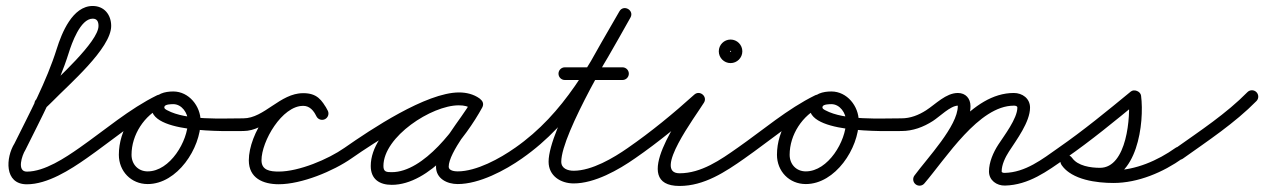

<svg xmlns="http://www.w3.org/2000/svg" viewBox="-20 -584 4188 636"><path d="M129.4 -224.7C138.1 -232.9 146.8 -240.9 155.1 -249.4C206.8 -302.8 348.3 -423.6 348.3 -498C348.3 -535 325.5 -564.2 287 -564.2C220.1 -564.2 184.3 -474.3 168 -422.3C134 -313.9 77.5 -208.9 27.2 -107.3C27.2 -107.3 27.4 -107.8 27.7 -108.3C28 -108.7 28.3 -109.2 28.2 -109.2C-1.1 -62.8 -7.1 26.5 69 26.5C137.6 26.5 212.6 -21.7 267 -59.8C276.5 -66.5 278.9 -79.5 272.2 -89C265.5 -98.5 252.5 -100.9 243 -94.2C196.5 -61.7 127.7 -15.5 69 -15.5C34.6 -15.5 53.2 -70.1 63.8 -86.8C63.8 -86.8 64 -87.3 64.3 -87.7C64.5 -88.2 64.8 -88.7 64.8 -88.7C116.1 -192.3 173.4 -299.2 208 -409.7C217.2 -439 246 -522.2 287 -522.2C302 -522.2 306.3 -511.7 306.3 -498C306.3 -445.6 166.1 -321.2 124.9 -278.6C117.1 -270.5 108.7 -263 100.6 -255.3C92.1 -247.3 91.8 -234 99.7 -225.6C107.7 -217.1 121 -216.8 129.4 -224.7Z M237.8 -65C244.4 -55.5 257.5 -53.1 267 -59.8C348.4 -116.5 429.7 -187.2 518.6 -230.6C529 -235.7 533.3 -248.3 528.2 -258.7C523.1 -269.1 510.6 -273.4 500.2 -268.3C409.1 -223.9 326.2 -152.3 243 -94.2C233.5 -87.6 231.1 -74.5 237.8 -65ZM500.5 -268.5C425.5 -233.8 373.7 -153.9 373.7 -71.2C373.7 -16.8 414.3 25.7 469.2 25.7C567.3 25.7 644.6 -93.2 644.6 -182.5C644.6 -232.4 605.9 -281 554 -281C526.7 -281 495.3 -274 485.2 -244.9C485.2 -244.9 485.2 -245 485.2 -245C485.2 -245 485.2 -245.1 485.2 -245.1C447.3 -138.8 739.3 -150 786 -150C797.6 -150 807 -159.4 807 -171C807 -182.6 797.6 -192 786 -192C716 -192.1 597.6 -184.4 534 -218.7C528.9 -221.4 522.5 -224.5 524.8 -230.9C524.8 -230.9 524.8 -231 524.8 -231C524.8 -231 524.8 -231.1 524.8 -231.1C527.5 -238.7 547.6 -239 554 -239C582.4 -239 602.6 -209.2 602.6 -182.5C602.6 -116.8 543.3 -16.3 469.2 -16.3C437.5 -16.3 415.7 -39.9 415.7 -71.2C415.7 -137.6 458 -202.5 518.2 -230.4C528.7 -235.3 533.3 -247.8 528.4 -258.3C523.5 -268.8 511.1 -273.4 500.5 -268.5Z M765 -171C765 -159.4 774.4 -150 786 -150C861.8 -150 913.1 -233.4 984.3 -233.4C1006 -233.4 1019.3 -217.1 1028.1 -198.9C1033.1 -188.5 1045.6 -184.1 1056.1 -189.1C1066.5 -194.1 1070.9 -206.6 1065.9 -217.1C1050 -250.3 1022.7 -275.4 984.3 -275.4C907.4 -275.4 855.6 -192 786 -192C774.4 -192 765 -182.6 765 -171ZM1065.4 -218.1C1045.9 -253.5 1029.9 -275.4 984.3 -275.4C889.5 -275.4 804.2 -140.1 804.2 -53C804.2 6 851.1 26.3 903.4 26.3C979.2 26.3 1084.2 -17.2 1145 -59.8C1154.5 -66.5 1156.9 -79.5 1150.2 -89C1143.5 -98.5 1130.5 -100.9 1121 -94.2C1067.2 -56.5 970.4 -15.7 903.4 -15.7C875.3 -15.7 846.2 -19.5 846.2 -53C846.2 -116 914 -233.4 984.3 -233.4C1013.1 -233.4 1017 -218.9 1028.6 -197.9C1034.2 -187.7 1047 -184 1057.1 -189.6C1067.3 -195.2 1071 -208 1065.4 -218.1Z M1115.8 -65C1122.4 -55.5 1135.5 -53.1 1145 -59.8C1219 -111.4 1409.1 -235.8 1500.6 -235.8C1515.6 -235.8 1531.4 -232.8 1543.8 -223.9C1554.6 -216.2 1566.1 -221.6 1572 -230.7C1577.8 -239.8 1578.1 -252.5 1566.5 -259.2C1544.2 -272.1 1525.7 -277.1 1499.3 -277.1C1386 -277.1 1208.1 -155.6 1208.1 -34.2C1208.1 9.6 1237 28.3 1277.7 28.3C1402.8 28.3 1523.3 -129 1577.4 -227.9C1584.1 -240.2 1578.3 -251.4 1569.1 -256.4C1559.9 -261.5 1547.3 -260.4 1540.6 -248.1C1506.3 -185.6 1424.3 -101.5 1424.3 -31.6C1424.3 8 1461.3 25.7 1496 25.7C1567.7 25.7 1652.8 -19.4 1710.1 -59.8C1719.6 -66.5 1721.8 -79.6 1715.2 -89.1C1708.5 -98.6 1695.4 -100.8 1685.9 -94.2C1636.1 -59 1558.4 -16.3 1496 -16.3C1486.5 -16.3 1466.3 -18.3 1466.3 -31.6C1466.3 -79.6 1550.3 -178.4 1577.4 -227.9C1584.1 -240.2 1578.3 -251.4 1569.1 -256.4C1559.9 -261.5 1547.3 -260.4 1540.6 -248.1C1495 -164.9 1384 -13.7 1277.7 -13.7C1259.9 -13.7 1250.1 -14.7 1250.1 -34.2C1250.1 -131.4 1410 -235.1 1499.3 -235.1C1518.5 -235.1 1529.7 -232 1545.5 -222.8C1557 -216.1 1568.1 -221.1 1573.6 -229.6C1579.1 -238.2 1579.1 -250.3 1568.2 -258.1C1548.6 -272.1 1524.5 -277.8 1500.6 -277.8C1391.7 -277.8 1207.8 -154.8 1121 -94.2C1111.5 -87.6 1109.1 -74.5 1115.8 -65Z M1710 -59.8C1880.9 -179.1 1967.9 -348.2 2068.3 -525.7C2075.2 -537.8 2069.5 -549.1 2060.3 -554.3C2051.2 -559.4 2038.6 -558.5 2031.7 -546.3C1978.2 -451.7 1797.2 -155.6 1797.2 -48.3C1797.2 -1.5 1837.1 23.6 1880.3 23.6C1949.9 23.6 2028.8 -21.1 2084 -59.8C2093.5 -66.5 2095.9 -79.5 2089.2 -89C2082.5 -98.5 2069.5 -100.9 2060 -94.2C2012.4 -60.9 1940.5 -18.4 1880.3 -18.4C1860.9 -18.4 1839.2 -25.6 1839.2 -48.3C1839.2 -141.6 2020.9 -441.9 2068.3 -525.7C2075.2 -537.8 2069.5 -549.1 2060.3 -554.3C2051.2 -559.4 2038.6 -558.5 2031.7 -546.3C1934.7 -374.9 1851.1 -209.4 1686 -94.2C1676.5 -87.6 1674.1 -74.5 1680.8 -65C1687.4 -55.5 1700.5 -53.1 1710 -59.8ZM1851 -319C1914.7 -319 1978.3 -319 2042 -319C2053.6 -319 2063 -328.4 2063 -340C2063 -351.6 2053.6 -361 2042 -361C1978.3 -361 1914.7 -361 1851 -361C1839.4 -361 1830 -351.6 1830 -340C1830 -328.4 1839.4 -319 1851 -319Z M2083.9 -59.7C2161.8 -113.5 2237.9 -176.1 2308.1 -239.4C2317 -247.4 2312.1 -259.2 2303.5 -266.4C2294.9 -273.6 2282.4 -276.2 2276.1 -266C2236.6 -201.8 2062.3 32 2231 32C2312.7 32 2382.7 -14.5 2447.1 -59.8C2456.6 -66.5 2458.8 -79.6 2452.2 -89.1C2445.5 -98.6 2432.4 -100.8 2422.9 -94.2C2366.5 -54.4 2302.9 -10 2231 -10C2141.5 -10 2283.7 -198.2 2311.9 -244C2318.2 -254.2 2314.7 -264.9 2307.3 -271C2300 -277.1 2288.9 -278.6 2279.9 -270.6C2211.1 -208.5 2136.4 -147 2060.1 -94.3C2050.5 -87.7 2048.1 -74.6 2054.7 -65.1C2061.3 -55.5 2074.4 -53.1 2083.9 -59.7ZM2397 -414C2397 -412.6 2401.4 -417 2400 -417C2398.6 -417 2403 -412.6 2403 -414C2403 -415.4 2398.6 -411 2400 -411C2401.4 -411 2397 -415.4 2397 -414ZM2361 -414C2361 -392.5 2378.5 -375 2400 -375C2421.5 -375 2439 -392.5 2439 -414C2439 -435.5 2421.5 -453 2400 -453C2378.5 -453 2361 -435.5 2361 -414Z M2417.8 -65C2424.4 -55.5 2437.5 -53.1 2447 -59.8C2528.4 -116.5 2609.7 -187.2 2698.6 -230.6C2709 -235.7 2713.3 -248.3 2708.2 -258.7C2703.1 -269.1 2690.6 -273.4 2680.2 -268.3C2589.1 -223.9 2506.2 -152.3 2423 -94.2C2413.5 -87.6 2411.1 -74.5 2417.8 -65ZM2680.5 -268.5C2605.5 -233.8 2553.7 -153.9 2553.7 -71.2C2553.7 -16.8 2594.3 25.7 2649.2 25.7C2747.3 25.7 2824.6 -93.2 2824.6 -182.5C2824.6 -232.4 2785.9 -281 2734 -281C2706.7 -281 2675.3 -274 2665.2 -244.9C2665.2 -244.9 2665.2 -245 2665.2 -245C2665.2 -245 2665.2 -245.1 2665.2 -245.1C2627.3 -138.8 2919.3 -150 2966 -150C2977.6 -150 2987 -159.4 2987 -171C2987 -182.6 2977.6 -192 2966 -192C2896 -192.1 2777.6 -184.4 2714 -218.7C2708.9 -221.4 2702.5 -224.5 2704.8 -230.9C2704.8 -230.9 2704.8 -231 2704.8 -231C2704.8 -231 2704.8 -231.1 2704.8 -231.1C2707.5 -238.7 2727.6 -239 2734 -239C2762.4 -239 2782.6 -209.2 2782.6 -182.5C2782.6 -116.8 2723.3 -16.3 2649.2 -16.3C2617.5 -16.3 2595.7 -39.9 2595.7 -71.2C2595.7 -137.6 2638 -202.5 2698.2 -230.4C2708.7 -235.3 2713.3 -247.8 2708.4 -258.3C2703.5 -268.8 2691.1 -273.4 2680.5 -268.5Z M2966 -150C3004 -150 3038.7 -163 3070.3 -183.3C3092.3 -197.4 3128.4 -234 3153 -234C3155.6 -234 3152.7 -239.7 3152.7 -232.5C3152.7 -166.7 3052.3 -61 3009.1 -2.5C3002.2 6.9 3004.2 20 3013.5 26.9C3022.9 33.8 3036 31.8 3042.9 22.5C3094.7 -47.8 3194.7 -145.3 3194.7 -232.5C3194.7 -257.6 3178.9 -276 3153 -276C3113.4 -276 3079.6 -239.2 3047.7 -218.6C3022.8 -202.7 2995.9 -192 2966 -192C2954.4 -192 2945 -182.6 2945 -171C2945 -159.4 2954.4 -150 2966 -150ZM3012.3 25.9C3021.1 33.5 3034.4 32.5 3041.9 23.7C3114.3 -60.8 3222.5 -234 3338.2 -234C3342.8 -234 3350 -233.4 3350 -227.5C3350 -191.4 3305.6 -133.8 3286.8 -104.8C3270.3 -79.3 3256 -46.8 3256 -16C3256 -16 3256 -16 3256 -16C3256 -16 3256 -16 3256 -16C3256 13.3 3281.6 31.4 3309.1 30.7C3387.5 28.8 3448.7 -16.5 3510.1 -59.8C3519.6 -66.5 3521.8 -79.6 3515.2 -89.1C3508.5 -98.6 3495.4 -100.8 3485.9 -94.2C3432.2 -56.3 3376.8 -12.9 3308.1 -11.3C3305.1 -11.2 3298 -11.9 3298 -16C3298 -16 3298 -16 3298 -16C3298 -16 3298 -16 3298 -16C3298 -38.5 3310.2 -63.5 3322.1 -81.9C3346.9 -120.3 3392 -179.9 3392 -227.5C3392 -257.9 3366.7 -276 3338.2 -276C3197.3 -276 3094 -101.6 3010.1 -3.7C3002.5 5.1 3003.5 18.4 3012.3 25.9Z M3480.7 -65C3487.4 -55.5 3500.4 -53.1 3510 -59.7C3593.7 -117.8 3673.7 -183.5 3752.3 -248.3C3757.9 -252.9 3748.9 -259.9 3738.8 -263.9C3728.6 -267.9 3717.3 -269 3718.2 -261.8C3726 -199.5 3713.1 -28.1 3623.8 -28.1C3593.3 -28.1 3550.1 -34.1 3531.2 -61.1C3523.1 -72.5 3510.5 -72.2 3501.9 -66.2C3493.3 -60.1 3488.8 -48.4 3496.8 -36.9C3531.3 12.2 3613.3 22.1 3668.5 22.1C3749.6 22.1 3832.8 -13.2 3898.2 -59.9C3907.6 -66.7 3909.8 -79.8 3903.1 -89.2C3896.3 -98.6 3883.2 -100.8 3873.8 -94.1C3815.6 -52.5 3740.8 -19.9 3668.5 -19.9C3629.3 -19.9 3556.1 -25.6 3531.2 -61.1C3523.1 -72.5 3510.5 -72.2 3501.9 -66.2C3493.3 -60.1 3488.8 -48.4 3496.8 -36.9C3524.4 2.4 3578.5 13.9 3623.8 13.9C3746.9 13.9 3771.4 -175.9 3759.8 -267.1C3758.9 -274.3 3753.2 -280 3746.3 -282.7C3739.3 -285.5 3731.2 -285.3 3725.7 -280.7C3647.9 -216.7 3568.8 -151.7 3486 -94.3C3476.5 -87.6 3474.1 -74.6 3480.7 -65Z M3868.9 -63.5C3875.6 -54 3888.7 -51.8 3898.2 -58.5C3981.4 -117.7 4070.3 -176.4 4142 -249.3C4150.1 -257.5 4150 -270.8 4141.7 -279C4133.5 -287.1 4120.2 -287 4112 -278.7C4042.1 -207.6 3955 -150.4 3873.8 -92.8C3864.4 -86.1 3862.2 -73 3868.9 -63.5Z"/></svg>

Font: FRB American Cursive Guidelines Arrows Medium
Style: Italic
Weight: 500
Italic angle: -25°
Version: Version 2.0;Modular Font Editor K font №1